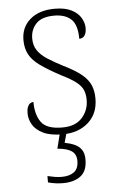

<svg xmlns="http://www.w3.org/2000/svg" viewBox="-54 -581 524 844"><g transform="rotate(-5 207.5 -159.5)"><path d="M207 10Q152 10 120 -6Q88 -22 74.5 -46Q61 -70 61 -95Q61 -112 65 -122.5Q69 -133 76 -138Q83 -143 91 -143Q91 -87 115 -53.5Q139 -20 208 -20Q266 -20 295.5 -53Q325 -86 325 -131Q325 -156 317.5 -174.5Q310 -193 288 -210.5Q266 -228 223 -249Q167 -279 133.5 -303Q100 -327 85.5 -354Q71 -381 71 -418Q71 -474 111 -508.5Q151 -543 220 -543Q265 -543 293.5 -528.5Q322 -514 335 -491.5Q348 -469 348 -447Q348 -426 340 -414Q332 -402 316 -402Q316 -464 289.5 -488.5Q263 -513 215 -513Q160 -513 135 -486.5Q110 -460 110 -421Q110 -391 124.5 -369Q139 -347 167.5 -328.5Q196 -310 237 -289Q288 -264 315.5 -241Q343 -218 353.5 -192.5Q364 -167 364 -134Q364 -68 320.5 -29Q277 10 207 10ZM191 224Q176 224 159 222Q142 220 124 215V187Q142 191 156.5 193.5Q171 196 187 196Q221 196 241 181Q261 166 261 132Q261 102 240 88Q219 74 178 71L198 -9H228L212 48Q235 52 254.5 60.5Q274 69 285.5 85Q297 101 297 129Q297 180 267.5 202Q238 224 191 224Z"/></g></svg>

Font: Noto Serif Bengali ExtraLight
Style: Regular
Weight: 250
Version: Version 2.003